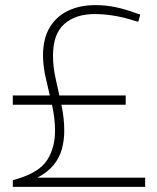

<svg xmlns="http://www.w3.org/2000/svg" viewBox="-20 -730 615 750"><path d="M30 0V-26L50 -32Q135 -58 165 -106Q195 -154 195 -219Q195 -267 183.5 -318.5Q172 -370 160 -420Q148 -470 148 -513Q148 -579 174 -622.5Q200 -666 246 -688Q292 -710 352 -710Q393 -710 431.5 -702Q470 -694 513 -678L528 -673L520 -645L502 -650Q461 -663 423 -669Q385 -675 353 -675Q277 -676 232 -637Q187 -598 187 -512Q187 -469 198 -420Q209 -371 220 -320Q231 -269 231 -220Q231 -181 221.5 -147Q212 -113 189 -85Q166 -57 126 -36H547V0ZM30 -321V-357H471V-321Z"/></svg>

Font: REM Thin
Style: Regular
Weight: 250
Designer: Octavio Pardo
Foundry: Ashler Design
Version: Version 1.005;gftools[0.9.28]